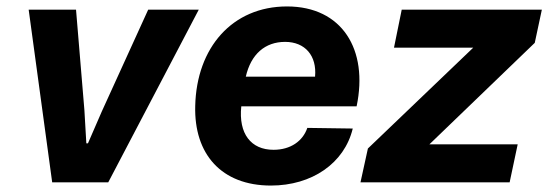

<svg xmlns="http://www.w3.org/2000/svg" viewBox="-20 -566 1702 596"><path d="M142 0H316L597 -536H440L296 -220L253 -121H248L242 -224L216 -536H69Z M743 -328C759 -398 803 -436 865 -436C927 -436 964 -393 958 -328ZM821 10C948 10 1049 -59 1075 -167L934 -169C920 -128 882 -101 829 -101C759 -101 720 -151 729 -236H1087C1124 -412 1042 -546 871 -546C701 -546 590 -418 586 -237C582 -88 667 10 821 10Z M1099 0H1562L1587 -118H1313L1640 -433L1662 -536H1227L1203 -418H1449L1122 -105Z"/></svg>

Font: Mona Sans
Style: Bold Italic
Weight: 700
Italic angle: -11.7°
Designer: Deni Anggara
Foundry: GitHub
Version: Version 2.000;Glyphs 3.2.3 (3260)